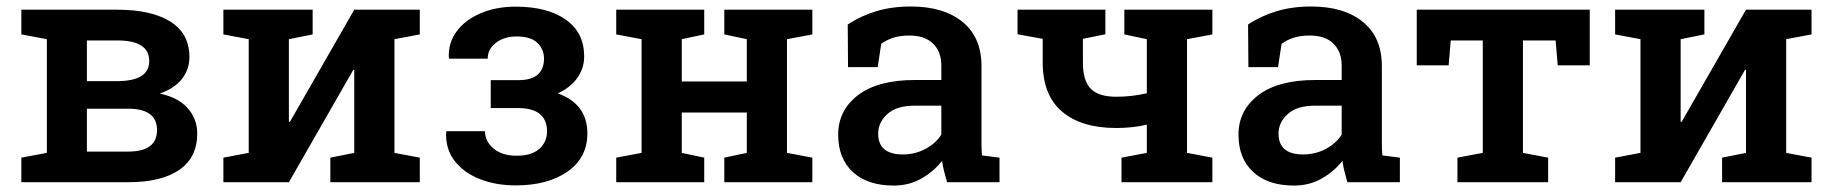

<svg xmlns="http://www.w3.org/2000/svg" viewBox="-20 -558 5610 588"><path d="M45.4 0V-75.2L123.5 -89.8V-438L45.4 -452.6V-528.3H338.9Q443.8 -528.3 502 -491.7Q560.1 -455.1 560.1 -383.3Q560.1 -345.2 537.1 -316.2Q514.2 -287.1 469.2 -271.5Q526.4 -259.3 555.2 -226.3Q584 -193.4 584 -148.9Q584 -75.7 529.1 -37.8Q474.1 0 372.6 0ZM246.1 -309.6H340.8Q437 -310.1 437 -371.1Q437 -434.1 339.4 -434.1H246.1ZM246.1 -93.8H372.6Q460.9 -93.8 460.9 -159.7Q460.9 -225.1 372.6 -225.1H246.1Z M664.1 0V-75.2L741.7 -89.8V-438L664.1 -452.6V-528.3H937.5V-452.6L864.7 -438V-185.1L867.7 -184.6L1064.9 -528.3H1265.6V-452.6L1188 -438V-89.8L1265.6 -75.2V0H991.7V-75.2L1064.9 -89.8V-343.8L1062 -344.2L864.7 0Z M1559.1 9.8Q1500 9.8 1450.9 -9Q1401.9 -27.8 1373 -64.2Q1344.2 -100.6 1346.2 -153.3L1347.2 -156.2H1465.3Q1465.3 -125 1491.7 -103Q1518.1 -81.1 1562 -81.1Q1608.4 -81.1 1631.8 -102.3Q1655.3 -123.5 1655.3 -155.3Q1655.3 -227.1 1565.9 -227.1H1482.9V-312.5H1565.9Q1607.9 -312.5 1627 -329.6Q1646 -346.7 1646 -378.4Q1646 -406.7 1626 -426.5Q1606 -446.3 1562 -446.3Q1523.9 -446.3 1498.8 -427Q1473.6 -407.7 1473.6 -378.4H1355.5L1354.5 -381.3Q1352.5 -427.7 1379.2 -462.9Q1405.8 -498 1452.9 -517.8Q1500 -537.6 1559.1 -537.6Q1656.7 -537.6 1712.9 -497.8Q1769 -458 1769 -385.3Q1769 -348.6 1747.6 -318.8Q1726.1 -289.1 1688 -272Q1778.8 -239.7 1778.8 -149.4Q1778.8 -75.2 1718.3 -32.7Q1657.7 9.8 1559.1 9.8Z M1867.2 0V-75.2L1944.8 -89.8V-438L1867.2 -452.6V-528.3H2136.7V-452.6L2067.9 -438V-308.6H2267.1V-438L2198.2 -452.6V-528.3H2467.8V-452.6L2390.1 -438V-89.8L2467.8 -75.2V0H2198.2V-75.2L2267.1 -89.8V-213.4H2067.9V-89.8L2136.7 -75.2V0Z M2717.3 10.3Q2636.7 10.3 2591.8 -31.2Q2546.9 -72.8 2546.9 -145.5Q2546.9 -220.2 2607.7 -266.6Q2668.5 -313 2782.2 -313H2862.8V-357.4Q2862.8 -399.4 2837.6 -424.3Q2812.5 -449.2 2764.6 -449.2Q2737.3 -449.2 2716.3 -442.6Q2695.3 -436 2678.7 -423.8L2668 -352.5H2577.1L2576.2 -482.9Q2614.7 -508.8 2662.8 -523.4Q2710.9 -538.1 2769.5 -538.1Q2870.1 -538.1 2928 -490.7Q2985.8 -443.4 2985.8 -356V-123Q2985.8 -112.3 2986.1 -102.3Q2986.3 -92.3 2987.3 -82L3041 -75.2V0H2880.4Q2875.5 -17.1 2871.3 -33.2Q2867.2 -49.3 2865.2 -65.4Q2838.9 -32.2 2801.3 -11Q2763.7 10.3 2717.3 10.3ZM2745.1 -85Q2782.7 -85 2814.7 -102.3Q2846.7 -119.6 2862.8 -146V-234.4H2780.8Q2725.6 -234.4 2697.5 -208.7Q2669.4 -183.1 2669.4 -148.9Q2669.4 -85 2745.1 -85Z M3414.6 0V-75.2L3492.2 -89.8V-176.3Q3470.2 -170.9 3446.5 -168.5Q3422.9 -166 3398.4 -166Q3292 -166 3232.7 -216.1Q3173.3 -266.1 3173.3 -367.2V-439L3096.2 -453.1V-528.3H3365.2V-453.1L3296.4 -439V-367.2Q3296.4 -310.1 3320.8 -285.9Q3345.2 -261.7 3398.4 -261.7Q3446.8 -261.7 3492.2 -272.5V-438L3423.3 -452.6V-528.3H3692.9V-452.6L3615.2 -438V-89.8L3692.9 -75.2V0Z M3943.4 10.3Q3862.8 10.3 3817.9 -31.2Q3772.9 -72.8 3772.9 -145.5Q3772.9 -220.2 3833.7 -266.6Q3894.5 -313 4008.3 -313H4088.9V-357.4Q4088.9 -399.4 4063.7 -424.3Q4038.6 -449.2 3990.7 -449.2Q3963.4 -449.2 3942.4 -442.6Q3921.4 -436 3904.8 -423.8L3894 -352.5H3803.2L3802.2 -482.9Q3840.8 -508.8 3888.9 -523.4Q3937 -538.1 3995.6 -538.1Q4096.2 -538.1 4154.1 -490.7Q4211.9 -443.4 4211.9 -356V-123Q4211.9 -112.3 4212.2 -102.3Q4212.4 -92.3 4213.4 -82L4267.1 -75.2V0H4106.4Q4101.6 -17.1 4097.4 -33.2Q4093.3 -49.3 4091.3 -65.4Q4064.9 -32.2 4027.3 -11Q3989.7 10.3 3943.4 10.3ZM3971.2 -85Q4008.8 -85 4040.8 -102.3Q4072.8 -119.6 4088.9 -146V-234.4H4006.8Q3951.7 -234.4 3923.6 -208.7Q3895.5 -183.1 3895.5 -148.9Q3895.5 -85 3971.2 -85Z M4443.4 0V-75.2L4521 -89.8V-434.1H4422.9L4416.5 -357.9H4318.8V-528.3H4848.6V-357.9H4750.5L4744.1 -434.1H4644V-89.8L4721.2 -75.2V0Z M4926.3 0V-75.2L5003.9 -89.8V-438L4926.3 -452.6V-528.3H5199.7V-452.6L5127 -438V-185.1L5129.9 -184.6L5327.1 -528.3H5527.8V-452.6L5450.2 -438V-89.8L5527.8 -75.2V0H5253.9V-75.2L5327.1 -89.8V-343.8L5324.2 -344.2L5127 0Z"/></svg>

Font: Roboto Slab Medium
Style: Regular
Weight: 500
Designer: Google
Version: Version 2.001; ttfautohint (v1.8.3)